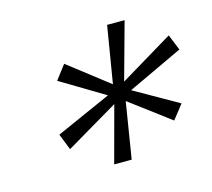

<svg xmlns="http://www.w3.org/2000/svg" viewBox="-67 -767 609 551"><g transform="rotate(-15 237.5 -492.0)"><path d="M209 -296 254 -463 98 -371 79 -419 243 -492 113 -570 145 -612 265 -519 293 -688H345L298 -518L456 -613L475 -566L311 -489L441 -415L408 -373L288 -463L261 -296Z"/></g></svg>

Font: Saira Expanded
Style: Italic
Weight: 400
Width: 7
Italic angle: -12°
Designer: Hector Gatti with collaboration of the Omnibus-Type team
Foundry: Omnibus-Type
Version: Version 1.101